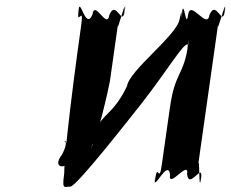

<svg xmlns="http://www.w3.org/2000/svg" viewBox="-20 -740 896 744"><path d="M530 -341C632 -472 689 -571 707 -568C698 -506 718 -629 709 -567C692 -444 658 -465 638 -320L607 -102C596 -22 591 -116 581 -44C572 18 589 -108 580 -46C573 7 630 -126 639 -64C630 -2 714 -126 705 -64C714 -2 769 -119 759 -46C750 16 767 -106 758 -44C750 10 754 -146 748 -102L825 -645C819 -601 859 -756 851 -702C842 -640 861 -763 852 -701C842 -628 819 -745 792 -683C783 -621 718 -745 709 -683C700 -621 694 -749 684 -691C675 -629 695 -754 686 -692C680 -626 690 -734 676 -666C667 -604 481 -468 472 -406C410 -275 355 -303 338 -181C329 -119 345 -244 336 -182C352 -178 403 -406 406 -426L437 -645C431 -601 470 -756 462 -702C453 -640 473 -763 464 -701C454 -628 431 -745 404 -683C395 -621 347 -745 338 -683C311 -621 291 -754 284 -701C275 -639 294 -764 285 -702C275 -630 306 -725 295 -645C286 -583 210 -37 233 -37C253 -19 233 8 246 -84C260 -184 257 -188 234 -188C221 -198 252 -204 221 -142C172 -80 254 -80 263 -142C272 -204 295 -202 274 -198C251 -198 247 -194 233 -94C217 2 227 -17 253 -17C276 -17 481 -279 530 -341Z"/></svg>

Font: Hussar Przerywany
Style: Obl
Weight: 400
Foundry: Cannot Into Space Fonts
Version: Version 0.982